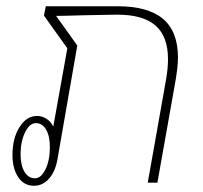

<svg xmlns="http://www.w3.org/2000/svg" viewBox="-20 -586 652 616"><path d="M551 -401Q551 -376 544 -332L485 0H454L513 -332Q519 -367 519 -396Q519 -469 479 -504Q439 -539 356 -539L247 -537Q187 -535 160 -535L228 -440L164 -73Q157 -35 137 -12.5Q117 10 89 10Q57 10 38.5 -17.5Q20 -45 20 -89Q20 -142 42.5 -178Q65 -214 99 -214Q115 -214 129 -205Q143 -196 151 -180L196 -431L121 -536L127 -566H356Q455 -566 503 -525.5Q551 -485 551 -401ZM140 -114Q140 -149 128 -170Q116 -191 95 -191Q75 -191 60.5 -161.5Q46 -132 46 -91Q46 -56 58.5 -35Q71 -14 92 -14Q112 -14 126 -43Q140 -72 140 -114Z"/></svg>

Font: KoHo ExtraLight
Style: Italic
Weight: 275
Italic angle: -10°
Version: Version 1.000; ttfautohint (v1.6)